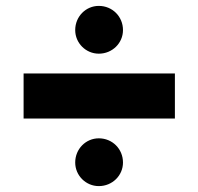

<svg xmlns="http://www.w3.org/2000/svg" viewBox="-20 -740 673 651"><path d="M315 -720C271 -720 235 -684 235 -638C235 -594 271 -558 315 -558C361 -558 397 -594 397 -638C397 -684 361 -720 315 -720ZM60 -491V-338H573V-491ZM315 -271C271 -271 235 -235 235 -189C235 -145 271 -109 315 -109C361 -109 397 -145 397 -189C397 -235 361 -271 315 -271Z"/></svg>

Font: Hussar Techniczny
Style: Bold 
Weight: 700
Foundry: Cannot Into Space Fonts
Version: Version 0.77